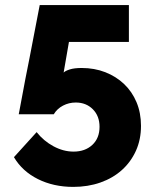

<svg xmlns="http://www.w3.org/2000/svg" viewBox="-20 -731 615 760"><path d="M35.2 -108.9 125 -208Q152.8 -172.9 191.9 -151.9Q231 -130.9 271 -130.9Q316.9 -130.9 345.5 -157.5Q374 -184.1 374 -229Q374 -272 347.4 -298.6Q320.8 -325.2 279.8 -325.2Q252.9 -325.2 229.5 -313Q206.1 -300.8 192.9 -278.8H54.2Q54.2 -279.8 58.1 -299.3Q62 -318.8 67.6 -349.9Q73.2 -380.9 80.6 -419.4Q87.9 -458 96.2 -498Q114.3 -592.3 137.2 -710.9H490.2V-564.9H252.9L231.9 -443.8Q238.8 -450.7 256.6 -456.3Q274.4 -461.9 303.2 -461.9Q354 -461.9 397 -445.1Q439.9 -428.2 471.4 -398.2Q502.9 -368.2 520.5 -326.2Q538.1 -284.2 538.1 -232.9Q538.1 -178.7 518.1 -134.3Q498 -89.8 462.4 -57.9Q426.8 -25.9 377.4 -8.5Q328.1 8.8 270 8.8Q191.9 8.8 129.9 -22.2Q67.9 -53.2 35.2 -108.9Z"/></svg>

Font: Raleway ExtraBold
Style: Regular
Weight: 800
Designer: Matt McInerney, Pablo Impallari, Rodrigo Fuenzalida
Foundry: Matt McInerney, Pablo Impallari, Rodrigo Fuenzalida
Version: Version 3.000g; ttfautohint (v1.5) -l 8 -r 28 -G 28 -x 14 -D